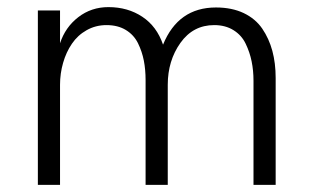

<svg xmlns="http://www.w3.org/2000/svg" viewBox="-20 -517 867 537"><path d="M85.9 0V-487.8H147.9V-396Q162.6 -440.9 199 -469Q235.4 -497.1 283.2 -497.1Q337.4 -497.1 377.9 -470.2Q418.5 -443.4 436 -392.1Q478.5 -496.1 584 -496.1Q628.4 -496.1 661.4 -480.5Q694.3 -464.8 713.4 -437Q732.4 -409.2 741.7 -374.8Q751 -340.3 751 -298.8V0H689V-291Q689 -319.8 683.8 -345.2Q678.7 -370.6 667.2 -394.5Q655.8 -418.5 633.1 -432.6Q610.4 -446.8 579.1 -446.8Q520 -446.8 484.6 -397Q449.2 -347.2 449.2 -279.8V0H387.2V-293Q387.2 -322.3 382.3 -347.4Q377.4 -372.6 366 -396Q354.5 -419.4 332 -433.1Q309.6 -446.8 277.8 -446.8Q247.6 -446.8 222.4 -432.6Q197.3 -418.5 181.2 -394.8Q165 -371.1 156.5 -341.3Q147.9 -311.5 147.9 -279.8V0Z"/></svg>

Font: HK Grotesk Light
Style: Regular
Weight: 300
Designer: Alfredo Marco Pradil and Stefan Peev
Foundry: Hanken Design Co.
Version: Version 1.045;PS 001.045;hotconv 1.0.88;makeotf.lib2.5.64775